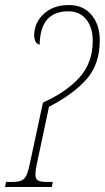

<svg xmlns="http://www.w3.org/2000/svg" viewBox="-49 -744 417 764"><path d="M-25 -20H-2Q24 -20 37 -26Q50 -32 57.5 -49.5Q65 -67 73 -108L122 -336Q214 -377 267 -435.5Q320 -494 320 -581Q320 -635 294 -667Q268 -699 223 -699Q111 -699 109 -567Q99 -567 93 -577.5Q87 -588 87 -603Q87 -653 125 -688.5Q163 -724 225 -724Q282 -724 315 -685Q348 -646 348 -583Q348 -489 296 -429.5Q244 -370 146 -319L101 -108Q92 -69 92 -51Q92 -32 102 -26Q112 -20 138 -20H161L157 0H-29Z"/></svg>

Font: Noto Serif CondThin
Style: Italic
Weight: 250
Width: 3
Italic angle: -12°
Designer: Monotype Design Team
Foundry: Monotype Imaging Inc.
Version: Version 1.001